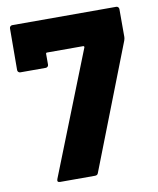

<svg xmlns="http://www.w3.org/2000/svg" viewBox="-80 -763 679 826"><g transform="rotate(-10 259.5 -350.0)"><path d="M315 -558H157Q152 -558 152 -553V-506Q152 -501 148.5 -497.5Q145 -494 140 -494H29Q24 -494 20.5 -497.5Q17 -501 17 -506L18 -688Q18 -693 21.5 -696.5Q25 -700 30 -700H484Q489 -700 492.5 -696.5Q496 -693 496 -688V-566Q496 -560 493 -551L282 -9Q279 0 268 0H116Q101 0 106 -14L319 -552Q320 -554 318.5 -556Q317 -558 315 -558Z"/></g></svg>

Font: BARLOWEXTRABOLD
Style: Regular
Weight: 800
Designer: Jeremy Tribby
Foundry: Tribby Type
Version: Version 1.422